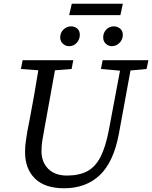

<svg xmlns="http://www.w3.org/2000/svg" viewBox="-20 -992 814 1027"><path d="M323 15Q220 15 167 -37Q114 -89 114 -179Q114 -205 117.5 -232Q121 -259 126 -288L140 -360Q152 -424 163.5 -488Q175 -552 185 -616L92 -623L101 -670H372L363 -623L274 -616L214 -284Q210 -259 206 -237.5Q202 -216 202 -183Q202 -125 238 -89Q274 -53 338 -53Q403 -53 446.5 -76Q490 -99 517.5 -152.5Q545 -206 562 -295L622 -614L520 -623L529 -670H774L764 -623L678 -615L616 -277Q588 -126 514 -55.5Q440 15 323 15ZM350 -745Q331 -745 316.5 -758Q302 -771 302 -792Q302 -817 319.5 -834Q337 -851 360 -851Q381 -851 394 -838.5Q407 -826 407 -806Q407 -781 390.5 -763Q374 -745 350 -745ZM578 -745Q560 -745 546 -758Q532 -771 532 -792Q532 -817 548.5 -834Q565 -851 588 -851Q609 -851 623 -838.5Q637 -826 637 -806Q637 -781 619.5 -763Q602 -745 578 -745ZM350 -911 364 -972H637L624 -911Z"/></svg>

Font: Source Serif 4 SmText
Style: Italic
Weight: 400
Italic angle: -12°
Designer: Frank Grießhammer
Foundry: Adobe
Version: Version 4.005;hotconv 1.1.0;makeotfexe 2.6.0